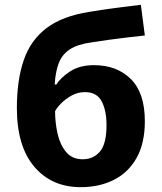

<svg xmlns="http://www.w3.org/2000/svg" viewBox="-20 -770 674 800"><path d="M50.3 -320.3Q50.3 -436 78.9 -519.3Q107.4 -602.5 173.6 -652.8Q239.7 -703.1 353 -720.7Q402.8 -729 458.5 -736.6Q514.2 -744.1 566.9 -750L583.5 -622.1Q550.3 -618.7 510.5 -614Q470.7 -609.4 432.4 -604Q394 -598.6 363.8 -593.8Q304.2 -585.9 271.5 -564.7Q238.8 -543.5 224.9 -507.1Q210.9 -470.7 208 -418H215.3Q231.4 -445.3 271.2 -471.9Q311 -498.5 371.6 -498.5Q466.8 -498.5 525.1 -440.7Q583.5 -382.8 583.5 -265.1Q583.5 -173.8 549.6 -112.8Q515.6 -51.8 455.3 -21Q395 9.8 315.9 9.8Q195.3 9.8 122.8 -75.4Q50.3 -160.6 50.3 -320.3ZM324.7 -106.4Q369.1 -106.4 396.5 -138.7Q423.8 -170.9 423.8 -248.5Q423.8 -309.6 403.6 -347.9Q383.3 -386.2 334 -386.2Q304.2 -386.2 278.3 -371.8Q252.4 -357.4 234.1 -338.6Q215.8 -319.8 209.5 -306.6Q209.5 -258.3 220 -212.4Q230.5 -166.5 255.6 -136.5Q280.8 -106.4 324.7 -106.4Z"/></svg>

Font: Lunasima
Style: Bold
Weight: 700
Designer: The DocRepair Project, Monotype Design Team
Foundry: Google
Version: Version 2.009